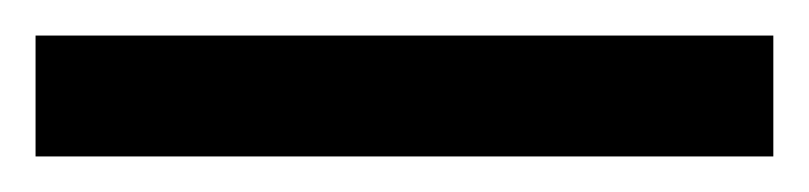

<svg xmlns="http://www.w3.org/2000/svg" viewBox="-22 70 455 108"><path d="M413 158H-2V90H413Z"/></svg>

Font: Noto Sans Cham
Style: Regular
Weight: 400
Designer: Monotype Design Team
Foundry: Monotype Imaging Inc.
Version: Version 2.002